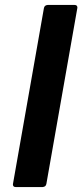

<svg xmlns="http://www.w3.org/2000/svg" viewBox="-20 -754 335 774"><path d="M152 0H43Q32 0 32 -11L157 -721Q159 -733 172 -734H281Q292 -734 292 -723L167 -13Q165 -1 152 0Z"/></svg>

Font: YamahaIndonesia935. App
Style: Bold Italic
Weight: 700
Italic angle: -10°
Designer: Dalton Maag Ltd
Foundry: Dalton Maag Ltd
Version: Version 1.002; January 01, 2024; Regular/Italic